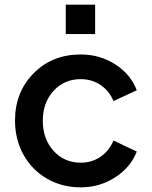

<svg xmlns="http://www.w3.org/2000/svg" viewBox="-20 -785 646 817"><path d="M259.8 -640.1V-765.1H384.8V-640.1ZM323.2 12.2Q243.7 12.2 179.7 -24.9Q115.7 -62 79.8 -127Q43.9 -191.9 43.9 -272Q43.9 -393.1 123 -473.1Q202.1 -553.2 323.2 -553.2Q405.3 -553.2 470.7 -511Q536.1 -468.8 562 -400.9L462.9 -355Q445.3 -397.9 408.2 -423.1Q371.1 -448.2 323.2 -448.2Q253.4 -448.2 207.8 -398.2Q162.1 -348.1 162.1 -271Q162.1 -193.8 207.8 -143.3Q253.4 -92.8 323.2 -92.8Q371.1 -92.8 408 -118.2Q444.8 -143.6 462.9 -187L562 -140.1Q536.6 -73.7 470.7 -30.8Q404.8 12.2 323.2 12.2Z"/></svg>

Font: Plus Jakarta Sans SemiBold
Style: Regular
Weight: 600
Designer: Gumpita Rahayu
Foundry: Tokotype
Version: Version 2.006